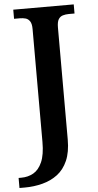

<svg xmlns="http://www.w3.org/2000/svg" viewBox="-79 -751 524 1028"><g transform="rotate(-5 182.5 -237.0)"><path d="M-17 240V186H-3Q34 186 63 169.5Q92 153 109.5 113.5Q127 74 127 5V-602Q127 -630 118 -643.5Q109 -657 95 -661Q81 -665 64 -665H33V-714H358V-665H327Q310 -665 295 -660.5Q280 -656 271.5 -642Q263 -628 263 -598V4Q263 72 243 117.5Q223 163 188 189.5Q153 216 107 228Q61 240 12 240Z"/></g></svg>

Font: Noto Serif Bengali SemiBold
Style: Regular
Weight: 600
Version: Version 2.003